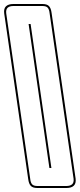

<svg xmlns="http://www.w3.org/2000/svg" viewBox="-24 -840 398 960"><path d="M163 100Q140 100 130 89.5Q120 79 117 55L-3 -773Q-6 -797 6 -808.5Q18 -820 43 -820H188Q211 -820 221 -809.5Q231 -799 234 -775L354 53Q357 77 345 88.5Q333 100 308 100ZM224 -774Q222 -793 214.5 -801.5Q207 -810 188 -810H43Q24 -810 14.5 -801.5Q5 -793 7 -774L127 54Q129 73 136.5 81.5Q144 90 163 90H308Q327 90 336.5 81.5Q346 73 344 54ZM129 -720 233 0H223L119 -720Z"/></svg>

Font: Bungee Outline
Style: Regular
Weight: 400
Designer: David Jonathan Ross
Foundry: David Jonathan Ross
Version: Version 1.001;PS 1.0;hotconv 1.0.72;makeotf.lib2.5.5900